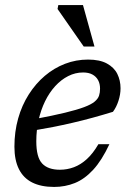

<svg xmlns="http://www.w3.org/2000/svg" viewBox="-20 -729 516 759"><path d="M308.5 -442.5Q277.5 -442.5 249.5 -428.2Q221.5 -414 198.2 -388.5Q175 -363 158.2 -328.8Q141.5 -294.5 132.5 -254.2Q123.5 -214 123.5 -170.5Q123.5 -107 146.8 -82.5Q170 -58 216.5 -58Q245.5 -58 272.2 -68Q299 -78 323.2 -100Q347.5 -122 369 -159H412.5Q382.5 -95 348.5 -58Q314.5 -21 276 -5.5Q237.5 10 194 10Q142.5 10 107.5 -7.5Q72.5 -25 54.8 -60.5Q37 -96 37 -149Q37 -208.5 51.8 -260.8Q66.5 -313 93.8 -355.8Q121 -398.5 157.2 -429.2Q193.5 -460 237 -476.8Q280.5 -493.5 328 -493.5Q374 -493.5 402.5 -478Q431 -462.5 443.8 -436.8Q456.5 -411 456.5 -380Q456.5 -355.5 448.2 -330.2Q440 -305 426.5 -287Q387.5 -275 347.5 -264Q307.5 -253 267.8 -243.8Q228 -234.5 189.8 -227Q151.5 -219.5 115 -213.5L118 -258.5Q190 -272 237.2 -283.5Q284.5 -295 312.5 -305.5Q340.5 -316 354 -327.2Q367.5 -338.5 371.5 -350.8Q375.5 -363 375.5 -378.5Q375.5 -398 367.8 -412.2Q360 -426.5 345.2 -434.5Q330.5 -442.5 308.5 -442.5ZM353.5 -545H311L207.5 -693.5L210.5 -709H308Z"/></svg>

Font: Newsreader 10pt
Style: Italic
Weight: 400
Italic angle: -17°
Version: Version 1.003